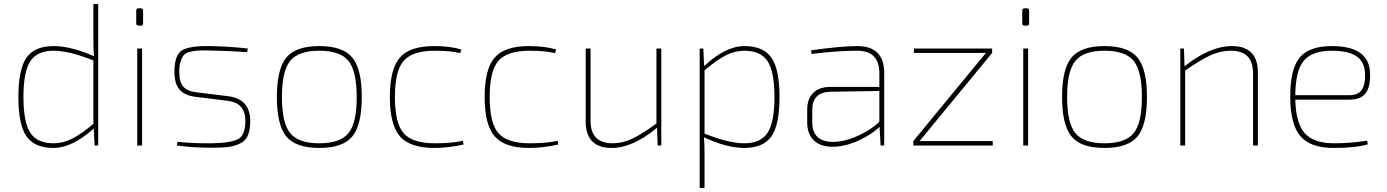

<svg xmlns="http://www.w3.org/2000/svg" viewBox="-20 -720 6862 950"><path d="M466 -700V0H448L444 -84Q336 12 245 12Q151 12 111 -45.5Q71 -103 71 -240Q71 -377 111 -434.5Q151 -492 245 -492Q330 -492 445 -442Q442 -468 442 -535V-700ZM442 -107V-421Q322 -469 245 -469Q164 -469 130 -417Q96 -365 96 -240Q96 -115 130 -63Q164 -11 245 -11Q291 -11 335.5 -33Q380 -55 442 -107Z M666 -679H676Q688 -679 688 -667V-605Q688 -593 676 -593H666Q654 -593 654 -605V-667Q654 -679 666 -679ZM683 0H659V-480H683Z M1109 -221 947 -241Q895 -247 869 -276Q843 -305 843 -365Q843 -449 882 -471.5Q921 -494 1020 -492Q1119 -490 1206 -480L1203 -462Q1107 -469 1020 -470Q982 -471 962 -470Q942 -469 920.5 -464Q899 -459 889.5 -447.5Q880 -436 873.5 -416Q867 -396 867 -365Q867 -314 887 -291.5Q907 -269 947 -264L1109 -244Q1218 -230 1218 -122Q1218 -77 1206.5 -50Q1195 -23 1168 -10Q1141 3 1111 7Q1081 11 1029 11Q935 11 855 0L858 -18Q945 -10 1030 -11Q1126 -13 1160 -33Q1194 -53 1194 -122Q1194 -210 1109 -221Z M1397 -435.5Q1444 -492 1560 -492Q1676 -492 1723 -435.5Q1770 -379 1770 -240Q1770 -101 1723 -44.5Q1676 12 1560 12Q1444 12 1397 -44.5Q1350 -101 1350 -240Q1350 -379 1397 -435.5ZM1704 -419Q1663 -469 1560 -469Q1457 -469 1416 -419Q1375 -369 1375 -240Q1375 -111 1416 -61Q1457 -11 1560 -11Q1663 -11 1704 -61Q1745 -111 1745 -240Q1745 -369 1704 -419Z M2270 -23 2274 -5Q2199 12 2129 12Q2009 12 1959 -45Q1909 -102 1909 -240Q1909 -378 1958.5 -435Q2008 -492 2128 -492Q2208 -492 2263 -475L2257 -457Q2210 -469 2132 -469Q2022 -469 1978 -420Q1934 -371 1934 -240Q1934 -109 1978 -60Q2022 -11 2132 -11Q2211 -11 2270 -23Z M2739 -23 2743 -5Q2668 12 2598 12Q2478 12 2428 -45Q2378 -102 2378 -240Q2378 -378 2427.5 -435Q2477 -492 2597 -492Q2677 -492 2732 -475L2726 -457Q2679 -469 2601 -469Q2491 -469 2447 -420Q2403 -371 2403 -240Q2403 -109 2447 -60Q2491 -11 2601 -11Q2680 -11 2739 -23Z M3252 -480V0H3234L3231 -88Q3111 12 3007 12Q2878 12 2878 -119V-480H2902V-122Q2902 -11 3012 -11Q3061 -11 3109 -34Q3157 -57 3228 -109V-480Z M3460 -480 3464 -393Q3570 -492 3663 -492Q3757 -492 3797 -434.5Q3837 -377 3837 -240Q3837 -103 3797 -45.5Q3757 12 3663 12Q3574 12 3463 -41Q3466 -16 3466 51V210H3442V-480ZM3466 -372V-59Q3586 -11 3663 -11Q3744 -11 3778 -63Q3812 -115 3812 -240Q3812 -365 3778 -417Q3744 -469 3663 -469Q3617 -469 3572 -446.5Q3527 -424 3466 -372Z M3996 -453 3993 -471Q4142 -492 4222 -492Q4355 -492 4355 -358V0H4337L4332 -93Q4297 -57 4230 -25.5Q4163 6 4099 6Q4039 6 4006.5 -25.5Q3974 -57 3974 -115V-177Q3974 -231 4004 -260.5Q4034 -290 4089 -290H4331V-358Q4331 -469 4221 -469Q4122 -469 3996 -453ZM3999 -177V-115Q3999 -20 4099 -18Q4154 -17 4221 -46.5Q4288 -76 4331 -117V-270L4089 -266Q3999 -264 3999 -177Z M4892 -22V0H4499V-22L4858 -458H4502V-480H4889V-458L4530 -22Z M5050 -679H5060Q5072 -679 5072 -667V-605Q5072 -593 5060 -593H5050Q5038 -593 5038 -605V-667Q5038 -679 5050 -679ZM5067 0H5043V-480H5067Z M5282 -435.5Q5329 -492 5445 -492Q5561 -492 5608 -435.5Q5655 -379 5655 -240Q5655 -101 5608 -44.5Q5561 12 5445 12Q5329 12 5282 -44.5Q5235 -101 5235 -240Q5235 -379 5282 -435.5ZM5589 -419Q5548 -469 5445 -469Q5342 -469 5301 -419Q5260 -369 5260 -240Q5260 -111 5301 -61Q5342 -11 5445 -11Q5548 -11 5589 -61Q5630 -111 5630 -240Q5630 -369 5589 -419Z M5838 -480 5841 -392Q5967 -492 6075 -492Q6204 -492 6204 -361V0H6180V-358Q6180 -469 6070 -469Q6019 -469 5968.5 -446Q5918 -423 5844 -371V0H5820V-480Z M6656 -227H6389Q6392 -108 6437 -59.5Q6482 -11 6581 -11Q6664 -11 6744 -24L6748 -6Q6690 12 6578 12Q6464 12 6414 -46.5Q6364 -105 6364 -242Q6364 -379 6411 -435.5Q6458 -492 6570 -492Q6756 -492 6759 -356Q6761 -290 6737 -258.5Q6713 -227 6656 -227ZM6389 -249H6656Q6699 -249 6717.5 -275Q6736 -301 6734 -354Q6733 -413 6692.5 -441Q6652 -469 6571 -469Q6472 -469 6431 -419.5Q6390 -370 6389 -249Z"/></svg>

Font: Exo 2.0 Thin
Style: Regular
Weight: 250
Designer: Natanael Gama
Version: Version 1.001;PS 001.001;hotconv 1.0.70;makeotf.lib2.5.58329